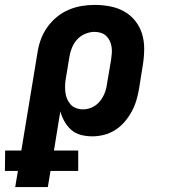

<svg xmlns="http://www.w3.org/2000/svg" viewBox="-69 -548 689 783"><path d="M-7 215 4 149H-49L-48 66H18L84 -334Q88 -361 97.5 -387Q107 -413 123.5 -436.5Q140 -460 162.5 -478.5Q185 -497 211 -508Q237 -519 263.5 -523.5Q290 -528 317 -528Q349 -528 380 -522Q411 -516 437 -501.5Q463 -487 482 -463.5Q501 -440 510 -411Q519 -382 519 -350Q519 -318 514 -286L498 -186Q494 -162 487 -138.5Q480 -115 468 -93Q456 -71 439.5 -51.5Q423 -32 401 -18Q379 -4 355 2Q331 8 307 8Q283 8 260.5 2Q238 -4 221.5 -18.5Q205 -33 194 -52.5Q183 -72 177 -94L151 66H250V149H137L126 215ZM270 -102Q289 -102 307 -110.5Q325 -119 337.5 -134Q350 -149 357.5 -167.5Q365 -186 367 -204L384 -304Q386 -317 387 -330.5Q388 -344 386 -357Q384 -370 378.5 -381.5Q373 -393 364 -401.5Q355 -410 342.5 -414Q330 -418 316 -418Q298 -418 278.5 -410Q259 -402 245.5 -387Q232 -372 224.5 -353.5Q217 -335 214 -316L200 -231Q197 -216 196.5 -201.5Q196 -187 197.5 -172.5Q199 -158 204.5 -145Q210 -132 219 -122Q228 -112 241.5 -107Q255 -102 270 -102Z"/></svg>

Font: Iosevka Etoile Extrabold
Style: Italic
Weight: 800
Italic angle: -9°
Designer: Belleve Invis
Foundry: Belleve Invis
Version: Version 22.1.2; ttfautohint (v1.8.4)